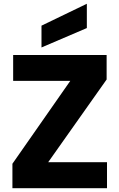

<svg xmlns="http://www.w3.org/2000/svg" viewBox="-20 -999 634 1019"><path d="M45.9 0V-129.9L353 -569.8H49.8V-707H545.9V-577.1L235.8 -138.2H547.9V0ZM200.2 -747.1V-862.8L440.9 -979V-850.1Z"/></svg>

Font: Biathlonist
Style: Bold
Weight: 700
Designer: Go4gold
Foundry: Go4gold
Version: Version 3.010;FEAKit 1.0